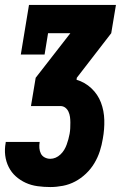

<svg xmlns="http://www.w3.org/2000/svg" viewBox="-27 -540 547 775"><path d="M176 215Q150 215 124.5 211.5Q99 208 77 198Q55 188 37 172Q19 156 8 134Q-3 112 -6 87Q-9 62 -4 36V33H133V34Q131 46 132 58Q133 70 138 80Q143 90 153.5 95.5Q164 101 176 101Q187 101 197.5 96.5Q208 92 217 83.5Q226 75 232 65Q238 55 242 44Q246 33 249 22Q252 11 254 0Q256 -11 256.5 -22.5Q257 -34 257 -45.5Q257 -57 255.5 -68Q254 -79 249.5 -89Q245 -99 236.5 -105.5Q228 -112 216 -112H98L117 -226L257 -406H167L153 -320H57L90 -520H441L422 -406L283 -226L282 -218Q316 -208 342 -183.5Q368 -159 380.5 -126Q393 -93 394 -55.5Q395 -18 388 20Q384 45 376 70Q368 95 354 118.5Q340 142 320 161Q300 180 276.5 192.5Q253 205 227 210Q201 215 176 215Z"/></svg>

Font: Iosevka Curly Slab Heavy
Style: Italic
Weight: 900
Italic angle: -9°
Monospace: yes
Designer: Belleve Invis
Foundry: Belleve Invis
Version: Version 22.1.2; ttfautohint (v1.8.4)